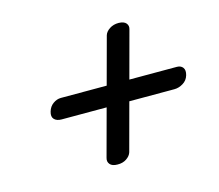

<svg xmlns="http://www.w3.org/2000/svg" viewBox="-72 -653 710 622"><g transform="rotate(-15 283.0 -342.0)"><path d="M250.7 -120.9Q233 -120.9 225.5 -129.8Q218 -138.7 221.6 -150.8L325.3 -534.7Q329 -546.2 341.8 -554.6Q354.6 -563.1 372.3 -563.1Q390.3 -562.7 397.4 -554Q404.6 -545.3 400.9 -533.7L297.3 -149.3Q293.7 -137.7 281.1 -129.1Q268.5 -120.5 250.7 -120.9ZM85.4 -342.6Q90.1 -358.9 102.7 -367.8Q115.3 -376.8 128.9 -376.8H517.9Q531.4 -376.8 538 -367.8Q544.7 -358.9 540 -342.6Q535.2 -326.2 520.8 -317.6Q506.5 -308.9 491.8 -308.9H113.3Q97 -308.9 88.8 -317.6Q80.6 -326.2 85.4 -342.6Z"/></g></svg>

Font: Fraunces Wonky
Style: Italic
Weight: 900
Italic angle: -16°
Version: Version 1.000;[b76b70a41]